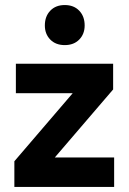

<svg xmlns="http://www.w3.org/2000/svg" viewBox="-20 -742 511 762"><path d="M433 -117V0H37V-102L319 -431L367 -372H43V-489H429V-387L146 -57L96 -117ZM158 -641Q158 -677 179.5 -699.5Q201 -722 237 -722Q273 -722 294.5 -699.5Q316 -677 316 -641Q316 -607 294.5 -585Q273 -563 237 -563Q201 -563 179.5 -585Q158 -607 158 -641Z"/></svg>

Font: Gabarito SemiBold
Style: Regular
Weight: 600
Designer: Leandro Assis / Alvaro Franca / Felipe Casaprima
Foundry: Naipe Foundry
Version: Version 1.000